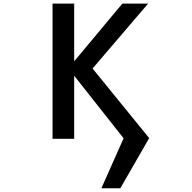

<svg xmlns="http://www.w3.org/2000/svg" viewBox="-20 -751 1040 1040"><path d="M631.8 268.6H529.3L649.4 -2L381.8 -340.8V1H264.6V-731.4H381.8V-418.9L642.6 -731.4H782.2L481.4 -379.9L788.1 -2.9Z"/></svg>

Font: Gen Shin Gothic Monospace Medium
Style: Regular
Weight: 500
Designer: [Source Han Sans]
Ryoko NISHIZUKA  (kana & ideographs); Paul D. Hunt (Latin, Greek & Cyrillic); Wenlong ZHANG  (bopomofo
Version: Version 1.002.20150607